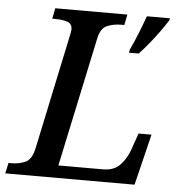

<svg xmlns="http://www.w3.org/2000/svg" viewBox="-73 -763 756 812"><g transform="rotate(5 305.5 -357.0)"><path d="M458 -567Q474 -600 489.5 -639Q505 -678 518 -714H616L613 -704Q600 -683 580.5 -656Q561 -629 539 -602Q517 -575 497 -554H456ZM-21 0 -11 -45H2Q34 -45 60.5 -57Q87 -69 97 -114L200 -601Q202 -608 203.5 -617Q205 -626 205 -631Q205 -655 184.5 -662Q164 -669 133 -669H120L129 -714H435L426 -669H413Q380 -669 353 -657.5Q326 -646 317 -603L200 -53H389Q437 -53 463 -81.5Q489 -110 502 -148L526 -217H581L528 0Z"/></g></svg>

Font: Noto Serif Medium
Style: Italic
Weight: 500
Italic angle: -12°
Designer: Monotype Design Team
Foundry: Monotype Imaging Inc.
Version: Version 2.014; ttfautohint (v1.8.4.7-5d5b)